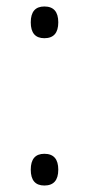

<svg xmlns="http://www.w3.org/2000/svg" viewBox="-20 -563 274 593"><path d="M117 -445Q75 -445 75 -494Q75 -543 117 -543Q160 -543 160 -494Q160 -445 117 -445ZM117 10Q75 10 75 -39Q75 -88 117 -88Q160 -88 160 -39Q160 10 117 10Z"/></svg>

Font: Noto Sans Tamil SemiCondensed Light
Style: Regular
Weight: 300
Width: 4
Designer: Jelle Bosma - Monotype Design Team
Foundry: Monotype Imaging Inc.
Version: Version 2.004; ttfautohint (v1.8.4.7-5d5b)